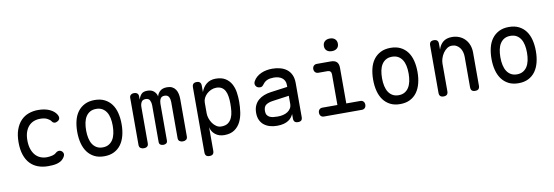

<svg xmlns="http://www.w3.org/2000/svg" viewBox="-64 -1242 5529 1917"><g transform="rotate(-10 2700.0 -283.5)"><path d="M80 -274Q80 -351 100 -405Q120 -459 153.5 -493.5Q187 -528 232 -544Q277 -560 327 -560Q365 -560 395 -553.5Q425 -547 447.5 -536Q470 -525 486 -511Q502 -497 511 -482Q525 -459 521.5 -442Q518 -425 501 -415Q483 -404 467 -407Q451 -410 442 -425Q431 -442 404 -456Q377 -470 333 -470Q297 -470 267 -458Q237 -446 215.5 -422Q194 -398 182 -362.5Q170 -327 170 -279Q170 -230 182.5 -192.5Q195 -155 216.5 -130Q238 -105 268 -92.5Q298 -80 332 -80Q358 -80 386 -86.5Q414 -93 429 -108Q441 -120 458.5 -122Q476 -124 493 -110Q499 -104 502.5 -96.5Q506 -89 506 -80Q506 -71 501 -60.5Q496 -50 486 -38Q473 -22 455 -12.5Q437 -3 416.5 2Q396 7 374 8.5Q352 10 330 10Q275 10 229 -7Q183 -24 150 -58.5Q117 -93 98.5 -147Q80 -201 80 -274Z M900 10Q842 10 800 -11.5Q758 -33 730 -71Q702 -109 688.5 -161.5Q675 -214 675 -276Q675 -338 688 -390Q701 -442 729 -479.5Q757 -517 799.5 -538.5Q842 -560 900 -560Q959 -560 1001.5 -538.5Q1044 -517 1071.5 -479.5Q1099 -442 1112 -390Q1125 -338 1125 -276Q1125 -214 1111.5 -161.5Q1098 -109 1070.5 -71Q1043 -33 1000.5 -11.5Q958 10 900 10ZM900 -80Q935 -80 960.5 -94.5Q986 -109 1002.5 -134.5Q1019 -160 1027 -196.5Q1035 -233 1035 -276Q1035 -319 1027.5 -354.5Q1020 -390 1003.5 -415.5Q987 -441 961.5 -455.5Q936 -470 900 -470Q864 -470 838.5 -455.5Q813 -441 796.5 -415.5Q780 -390 772.5 -354Q765 -318 765 -275Q765 -232 773 -196Q781 -160 797.5 -134.5Q814 -109 839.5 -94.5Q865 -80 900 -80Z M1303 0Q1283 0 1269 -10Q1255 -20 1255 -42V-520Q1255 -539 1268 -549.5Q1281 -560 1300 -560Q1320 -560 1332.5 -549.5Q1345 -539 1345 -520V-485Q1356 -520 1375 -540Q1394 -560 1435 -560Q1478 -560 1502.5 -537.5Q1527 -515 1532 -485Q1540 -517 1565 -538.5Q1590 -560 1635 -560Q1666 -560 1687 -549Q1708 -538 1721 -518.5Q1734 -499 1739.5 -473.5Q1745 -448 1745 -418V-42Q1745 -20 1731.5 -10Q1718 0 1698 0Q1678 0 1664.5 -10Q1651 -20 1651 -42V-409Q1651 -436 1639.5 -458.5Q1628 -481 1596 -481Q1565 -481 1553.5 -459Q1542 -437 1542 -410V-37Q1542 -17 1530 -8.5Q1518 0 1500 0Q1482 0 1470 -8.5Q1458 -17 1458 -37V-409Q1458 -435 1447 -458Q1436 -481 1404 -481Q1373 -481 1361 -459.5Q1349 -438 1349 -410V-42Q1349 -20 1336 -10Q1323 0 1303 0Z M1935 -560Q1958 -560 1969 -548.5Q1980 -537 1980 -514V-450Q1989 -475 2002.5 -495Q2016 -515 2034 -529.5Q2052 -544 2075 -552Q2098 -560 2127 -560Q2188 -560 2226 -536Q2264 -512 2285 -473.5Q2306 -435 2313 -388Q2320 -341 2320 -294Q2320 -240 2312 -186Q2304 -132 2282 -88.5Q2260 -45 2220 -17.5Q2180 10 2117 10Q2062 10 2025.5 -19.5Q1989 -49 1980 -94V145Q1980 168 1969 179Q1958 190 1935 190Q1912 190 1901 179Q1890 168 1890 145V-514Q1890 -537 1901 -548.5Q1912 -560 1935 -560ZM2118 -470Q2091 -470 2066 -459Q2041 -448 2022 -430.5Q2003 -413 1991.5 -390.5Q1980 -368 1980 -344V-234Q1980 -210 1989 -183Q1998 -156 2014 -133Q2030 -110 2052.5 -95Q2075 -80 2102 -80Q2145 -80 2170 -98Q2195 -116 2208.5 -145.5Q2222 -175 2226 -212.5Q2230 -250 2230 -288Q2230 -327 2225 -360.5Q2220 -394 2207.5 -418.5Q2195 -443 2173 -456.5Q2151 -470 2118 -470Z M2818 -355V-375Q2818 -400 2808.5 -418Q2799 -436 2783 -447.5Q2767 -459 2746 -464.5Q2725 -470 2701 -470Q2662 -470 2636.5 -459.5Q2611 -449 2594 -427Q2588 -419 2583 -413.5Q2578 -408 2573.5 -404.5Q2569 -401 2564 -399.5Q2559 -398 2553 -398Q2521 -398 2508 -420.5Q2495 -443 2509 -468Q2522 -492 2543 -509.5Q2564 -527 2590 -538.5Q2616 -550 2644.5 -555Q2673 -560 2701 -560Q2745 -560 2783 -549.5Q2821 -539 2849 -517Q2877 -495 2892.5 -460.5Q2908 -426 2908 -378V-34Q2908 -11 2897.5 -0.5Q2887 10 2864 10Q2841 10 2830 -1Q2819 -12 2819 -35V-80Q2812 -64 2800 -48Q2788 -32 2768.5 -19Q2749 -6 2720.5 2Q2692 10 2652 10Q2612 10 2578.5 0Q2545 -10 2520 -30Q2495 -50 2481 -80.5Q2467 -111 2467 -152Q2467 -195 2481 -226.5Q2495 -258 2519.5 -279.5Q2544 -301 2577 -314Q2610 -327 2648 -332ZM2818 -265 2653 -242Q2608 -236 2582.5 -218Q2557 -200 2557 -155Q2557 -131 2566.5 -116Q2576 -101 2592 -93Q2608 -85 2629 -82.5Q2650 -80 2674 -80Q2702 -80 2728 -86Q2754 -92 2774 -105Q2794 -118 2806 -137.5Q2818 -157 2818 -185Z M3512 -90Q3532 -90 3543.5 -77.5Q3555 -65 3555 -45Q3555 -25 3543.5 -12.5Q3532 0 3512 0H3128Q3108 0 3096.5 -12.5Q3085 -25 3085 -45Q3085 -65 3096.5 -77.5Q3108 -90 3128 -90H3280V-400Q3280 -420 3270 -430Q3260 -440 3240 -440H3149Q3129 -440 3117 -452.5Q3105 -465 3105 -485Q3105 -505 3117 -517.5Q3129 -530 3149 -530H3290Q3331 -530 3350.5 -510.5Q3370 -491 3370 -450V-90ZM3320 -629Q3287 -629 3268 -646Q3249 -663 3249 -692Q3249 -722 3268 -739.5Q3287 -757 3320 -757Q3353 -757 3372 -739.5Q3391 -722 3391 -692Q3391 -663 3372 -646Q3353 -629 3320 -629Z M3900 10Q3842 10 3800 -11.5Q3758 -33 3730 -71Q3702 -109 3688.5 -161.5Q3675 -214 3675 -276Q3675 -338 3688 -390Q3701 -442 3729 -479.5Q3757 -517 3799.5 -538.5Q3842 -560 3900 -560Q3959 -560 4001.5 -538.5Q4044 -517 4071.5 -479.5Q4099 -442 4112 -390Q4125 -338 4125 -276Q4125 -214 4111.5 -161.5Q4098 -109 4070.5 -71Q4043 -33 4000.5 -11.5Q3958 10 3900 10ZM3900 -80Q3935 -80 3960.5 -94.5Q3986 -109 4002.5 -134.5Q4019 -160 4027 -196.5Q4035 -233 4035 -276Q4035 -319 4027.5 -354.5Q4020 -390 4003.5 -415.5Q3987 -441 3961.5 -455.5Q3936 -470 3900 -470Q3864 -470 3838.5 -455.5Q3813 -441 3796.5 -415.5Q3780 -390 3772.5 -354Q3765 -318 3765 -275Q3765 -232 3773 -196Q3781 -160 3797.5 -134.5Q3814 -109 3839.5 -94.5Q3865 -80 3900 -80Z M4385 -316V-35Q4385 -12 4374 -1Q4363 10 4340 10Q4317 10 4306 -1Q4295 -12 4295 -35V-515Q4295 -538 4306 -549Q4317 -560 4340 -560Q4363 -560 4374 -549Q4385 -538 4385 -515V-456Q4399 -504 4433 -532Q4467 -560 4522 -560Q4562 -560 4595.5 -546.5Q4629 -533 4653.5 -508Q4678 -483 4691.5 -448Q4705 -413 4705 -370V-35Q4705 -12 4694 -1Q4683 10 4660 10Q4637 10 4626 -1Q4615 -12 4615 -35V-344Q4615 -370 4608 -393.5Q4601 -417 4587.5 -435Q4574 -453 4554 -464Q4534 -475 4507 -475Q4480 -475 4457.5 -459Q4435 -443 4419 -419.5Q4403 -396 4394 -368Q4385 -340 4385 -316Z M5100 10Q5042 10 5000 -11.5Q4958 -33 4930 -71Q4902 -109 4888.5 -161.5Q4875 -214 4875 -276Q4875 -338 4888 -390Q4901 -442 4929 -479.5Q4957 -517 4999.5 -538.5Q5042 -560 5100 -560Q5159 -560 5201.5 -538.5Q5244 -517 5271.5 -479.5Q5299 -442 5312 -390Q5325 -338 5325 -276Q5325 -214 5311.5 -161.5Q5298 -109 5270.5 -71Q5243 -33 5200.5 -11.5Q5158 10 5100 10ZM5100 -80Q5135 -80 5160.5 -94.5Q5186 -109 5202.5 -134.5Q5219 -160 5227 -196.5Q5235 -233 5235 -276Q5235 -319 5227.5 -354.5Q5220 -390 5203.5 -415.5Q5187 -441 5161.5 -455.5Q5136 -470 5100 -470Q5064 -470 5038.5 -455.5Q5013 -441 4996.5 -415.5Q4980 -390 4972.5 -354Q4965 -318 4965 -275Q4965 -232 4973 -196Q4981 -160 4997.5 -134.5Q5014 -109 5039.5 -94.5Q5065 -80 5100 -80Z"/></g></svg>

Font: Maple Mono Normal
Style: Regular
Weight: 400
Monospace: yes
Designer: subframe7536
Version: Version 7.000